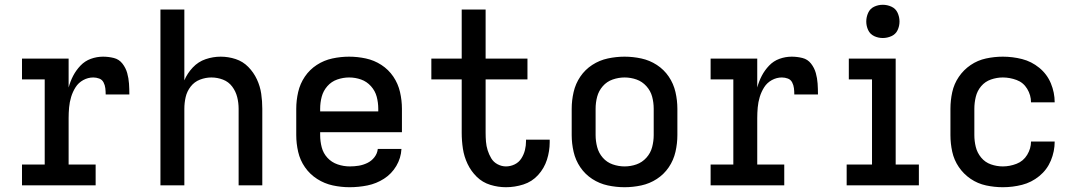

<svg xmlns="http://www.w3.org/2000/svg" viewBox="-20 -775 4504 803"><path d="M72 0H380V-87H267V-281Q267 -303 269 -325.5Q271 -348 277.5 -369.5Q284 -391 296 -410Q308 -429 328 -440Q348 -451 370 -451Q383 -451 395 -446.5Q407 -442 413 -430.5Q419 -419 420.5 -406Q422 -393 422 -380H521Q521 -403 519.5 -425.5Q518 -448 512 -469.5Q506 -491 492 -509Q478 -527 456 -532.5Q434 -538 411 -538Q385 -538 360 -529Q335 -520 316.5 -500.5Q298 -481 286 -458Q274 -435 267 -409V-530H72V-443H167V-87H72Z M651 0H751V-320Q751 -345 756.5 -369Q762 -393 777.5 -413Q793 -433 816.5 -442Q840 -451 864 -451Q889 -451 912.5 -442Q936 -433 951 -413Q966 -393 972 -369Q978 -345 978 -320V0H1077V-320Q1077 -352 1072.5 -383Q1068 -414 1054.5 -443Q1041 -472 1018.5 -495Q996 -518 965.5 -528Q935 -538 903 -538Q871 -538 840 -527.5Q809 -517 786 -492.5Q763 -468 751 -439V-735H651Z M1442 8Q1480 8 1517 0.5Q1554 -7 1586 -27.5Q1618 -48 1637.5 -81Q1657 -114 1659 -152H1560Q1558 -133 1546 -117.5Q1534 -102 1516.5 -93.5Q1499 -85 1480.5 -82Q1462 -79 1443 -79Q1417 -79 1392 -87.5Q1367 -96 1349.5 -115Q1332 -134 1325.5 -159Q1319 -184 1319 -210V-222H1661V-320Q1661 -355 1653 -390Q1645 -425 1625 -454.5Q1605 -484 1575 -503.5Q1545 -523 1510 -530.5Q1475 -538 1440 -538Q1405 -538 1370 -530.5Q1335 -523 1305 -503.5Q1275 -484 1255 -454.5Q1235 -425 1227 -390Q1219 -355 1219 -320V-210Q1219 -175 1227 -140Q1235 -105 1255.5 -75.5Q1276 -46 1306.5 -26.5Q1337 -7 1372 0.5Q1407 8 1442 8ZM1319 -309V-320Q1319 -346 1325.5 -370.5Q1332 -395 1349 -414.5Q1366 -434 1390.5 -442.5Q1415 -451 1440 -451Q1466 -451 1490 -442.5Q1514 -434 1531.5 -414.5Q1549 -395 1555.5 -370.5Q1562 -346 1562 -320V-309Z M2096 8Q2133 8 2169 -3.5Q2205 -15 2230.5 -43Q2256 -71 2267.5 -107Q2279 -143 2279 -180Q2279 -186 2279 -191H2180Q2180 -188 2180 -185Q2180 -166 2175.5 -147.5Q2171 -129 2160.5 -112.5Q2150 -96 2132.5 -87.5Q2115 -79 2096 -79Q2078 -79 2061 -88Q2044 -97 2034.5 -113Q2025 -129 2019.5 -146.5Q2014 -164 2012.5 -182.5Q2011 -201 2011 -220V-443H2186V-530H2011V-735H1911V-530H1784V-443H1911V-220Q1911 -186 1916 -153Q1921 -120 1935.5 -89.5Q1950 -59 1974 -35.5Q1998 -12 2030.5 -2Q2063 8 2096 8Z M2592 8Q2627 8 2662 0.5Q2697 -7 2727 -26.5Q2757 -46 2777 -75.5Q2797 -105 2805 -140Q2813 -175 2813 -210V-320Q2813 -355 2805 -390Q2797 -425 2777 -454.5Q2757 -484 2727 -503.5Q2697 -523 2662 -530.5Q2627 -538 2592 -538Q2557 -538 2522 -530.5Q2487 -523 2457 -503.5Q2427 -484 2407 -454.5Q2387 -425 2379 -390Q2371 -355 2371 -320V-210Q2371 -175 2379 -140Q2387 -105 2407 -75.5Q2427 -46 2457 -26.5Q2487 -7 2522 0.5Q2557 8 2592 8ZM2592 -79Q2567 -79 2542.5 -87.5Q2518 -96 2501 -115.5Q2484 -135 2477.5 -160Q2471 -185 2471 -210V-320Q2471 -346 2477.5 -370.5Q2484 -395 2501 -414.5Q2518 -434 2542.5 -442.5Q2567 -451 2592 -451Q2618 -451 2642 -442.5Q2666 -434 2683.5 -414.5Q2701 -395 2707.5 -370.5Q2714 -346 2714 -320V-210Q2714 -185 2707.5 -160Q2701 -135 2683.5 -115.5Q2666 -96 2642 -87.5Q2618 -79 2592 -79Z M2952 0H3260V-87H3147V-281Q3147 -303 3149 -325.5Q3151 -348 3157.5 -369.5Q3164 -391 3176 -410Q3188 -429 3208 -440Q3228 -451 3250 -451Q3263 -451 3275 -446.5Q3287 -442 3293 -430.5Q3299 -419 3300.5 -406Q3302 -393 3302 -380H3401Q3401 -403 3399.5 -425.5Q3398 -448 3392 -469.5Q3386 -491 3372 -509Q3358 -527 3336 -532.5Q3314 -538 3291 -538Q3265 -538 3240 -529Q3215 -520 3196.5 -500.5Q3178 -481 3166 -458Q3154 -435 3147 -409V-530H2952V-443H3047V-87H2952Z M3521 0H3823V-87H3726V-530H3530V-443H3627V-87H3521ZM3672 -616Q3691 -616 3708.5 -624Q3726 -632 3734 -649Q3742 -666 3742 -685Q3742 -704 3734 -721.5Q3726 -739 3708.5 -747Q3691 -755 3672 -755Q3653 -755 3636 -747Q3619 -739 3611 -721.5Q3603 -704 3603 -685Q3603 -666 3611 -649Q3619 -632 3636 -624Q3653 -616 3672 -616Z M4174 8Q4215 8 4254.5 -2Q4294 -12 4326.5 -38.5Q4359 -65 4375 -103.5Q4391 -142 4391 -183H4292Q4292 -154 4276 -127.5Q4260 -101 4231.5 -90Q4203 -79 4174 -79Q4149 -79 4124.5 -87.5Q4100 -96 4083.5 -116Q4067 -136 4061 -160.5Q4055 -185 4055 -210V-320Q4055 -345 4061 -370Q4067 -395 4083.5 -414.5Q4100 -434 4124.5 -442.5Q4149 -451 4174 -451Q4203 -451 4231.5 -440.5Q4260 -430 4276 -403.5Q4292 -377 4292 -347H4391Q4391 -388 4375 -426.5Q4359 -465 4326.5 -491.5Q4294 -518 4254.5 -528Q4215 -538 4174 -538Q4139 -538 4104 -530.5Q4069 -523 4039.5 -503Q4010 -483 3990 -453.5Q3970 -424 3962.5 -389.5Q3955 -355 3955 -320V-210Q3955 -175 3962.5 -140.5Q3970 -106 3990 -76.5Q4010 -47 4039.5 -27Q4069 -7 4104 0.5Q4139 8 4174 8Z"/></svg>

Font: Iosevka Sparkle Medium
Style: Regular
Weight: 500
Designer: Belleve Invis
Foundry: Belleve Invis
Version: Version 4.5.0; ttfautohint (v1.8.3)